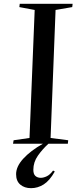

<svg xmlns="http://www.w3.org/2000/svg" viewBox="-20 -750 414 1002"><path d="M48 0 51 -18 134 -30 161 -698 81 -713 83 -730H359L357 -713L270 -698L244 -30L336 -18L334 0H233Q202 28 178 62Q154 96 154 136Q154 159 165 168.5Q176 178 193 178Q207 178 224 170Q241 162 257 140L266 145Q239 193 208 212.5Q177 232 142 232Q108 232 86 213.5Q64 195 64 159Q64 119 101.5 78Q139 37 204 0Z"/></svg>

Font: Literata 72pt Medium
Style: Italic
Weight: 500
Italic angle: -2°
Designer: Latin by Veronika Burian and Jose Scaglione. Greek by Irene Vlachou. Cyrillic by Vera Evstafieva
Foundry: TypeTogether
Version: Version 3.002